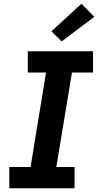

<svg xmlns="http://www.w3.org/2000/svg" viewBox="-20 -1010 540 1030"><path d="M30 0V-114H144L227 -621H129V-735H479V-621H366L282 -114H380V0ZM311 -788 256 -842 417 -990 486 -920Z"/></svg>

Font: Iosevka Slab Heavy
Style: Italic
Weight: 900
Italic angle: -9°
Monospace: yes
Designer: Belleve Invis
Foundry: Belleve Invis
Version: Version 11.1.0; ttfautohint (v1.8.3)